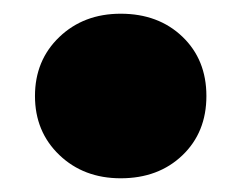

<svg xmlns="http://www.w3.org/2000/svg" viewBox="-20 -460 352 280"><path d="M156 -200Q102 -200 66.5 -234Q31 -268 31 -320Q31 -372 66.5 -406Q102 -440 156 -440Q211 -440 246 -406.5Q281 -373 281 -320Q281 -267 246 -233.5Q211 -200 156 -200Z"/></svg>

Font: Metropolitano Black
Style: Regular
Weight: 900
Designer: Fonts by Alex Slobzheninov & Chris M. Simpson / Changes by Cristiano Sobral
Foundry: Fonts by Alex Slobzheninov & Chris M. Simpson / Changes by Cristiano Sobral
Version: Version 1.00;August 30, 2020;FontCreator 13.0.0.2681 64-bit